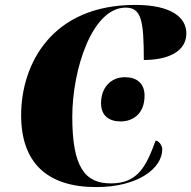

<svg xmlns="http://www.w3.org/2000/svg" viewBox="-20 -751 778 781"><path d="M371 10C543 10 640 -67 640 -144C640 -159 626 -179 613 -179C575 -76 542 -5 431 -5C327 -5 274 -68 274 -276C274 -466 354 -720 491 -720C555 -720 565 -668 565 -507C663 -507 738 -541 738 -615C738 -682 674 -731 530 -731C191 -731 66 -491 66 -282C66 -89 172 10 371 10ZM471 -257C516 -257 568 -284 568 -362C568 -413 535 -437 488 -437C430 -437 391 -394 391 -331C391 -281 423 -257 471 -257Z"/></svg>

Font: Noto Serif Display Black
Style: Italic
Weight: 900
Italic angle: -12°
Designer: Monotype Design Team
Foundry: Monotype Imaging Inc.
Version: Version 2.009